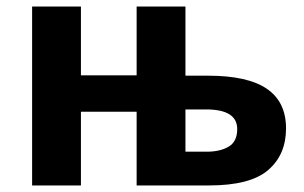

<svg xmlns="http://www.w3.org/2000/svg" viewBox="-20 -566 928 586"><path d="M546 -546V-335H615Q736 -335 794.5 -295Q853 -255 853 -174Q853 -94 798.5 -47Q744 0 618 0H397V-225H227V0H78V-546H227V-336H397V-546ZM609 -232H546V-103H611Q652 -103 678 -118.5Q704 -134 704 -172Q704 -232 609 -232Z"/></svg>

Font: Noto Sans
Style: Bold
Weight: 700
Designer: Monotype Design Team
Foundry: Monotype Imaging Inc.
Version: Version 2.000;GOOG;noto-source:20170915:90ef993387c0; ttfaut